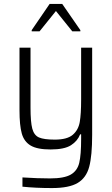

<svg xmlns="http://www.w3.org/2000/svg" viewBox="-20 -752 568 975"><path d="M94 196V149Q172 154 234 154Q306 154 339.5 134.5Q373 115 382.5 74.5Q392 34 392 -47V-70H387Q374 -36 340.5 -14.5Q307 7 237 7Q169 7 135.5 -13Q102 -33 90.5 -74.5Q79 -116 79 -192V-510H135V-206Q135 -132 144 -98.5Q153 -65 178 -54Q203 -43 258 -43Q321 -43 349.5 -67.5Q378 -92 385 -132.5Q392 -173 392 -247V-510H448V-68Q448 39 433 95Q418 151 374.5 177Q331 203 244 203Q162 203 94 196ZM141 -599 232 -732H296L388 -599V-593H347L264 -696L181 -593H141Z"/></svg>

Font: Saira SemiCondensed Light
Style: Regular
Weight: 300
Width: 4
Designer: Hector Gatti with collaboration of the Omnibus-Type team
Foundry: Omnibus-Type
Version: Version 0.072; ttfautohint (v1.8)